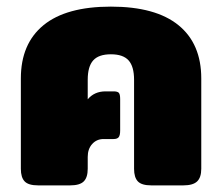

<svg xmlns="http://www.w3.org/2000/svg" viewBox="-20 -560 671 580"><path d="M43 -50V-323Q43 -428 111.5 -484Q180 -540 315 -540Q450 -540 519 -484Q588 -428 588 -323V-50Q588 -24 575.5 -12Q563 0 534 0H437Q408 0 396.5 -12Q385 -24 385 -50V-319Q385 -359 368.5 -377.5Q352 -396 315 -396Q278 -396 261.5 -377.5Q245 -359 245 -319V-260Q265 -284 299 -284H323Q335 -284 339 -279.5Q343 -275 343 -261V-166Q343 -151 338.5 -145.5Q334 -140 323 -140H293Q272 -140 258.5 -125Q245 -110 245 -86V-50Q245 -24 233 -12Q221 0 192 0H95Q66 0 54.5 -12Q43 -24 43 -50Z"/></svg>

Font: Mitr SemiBold
Style: Regular
Weight: 600
Designer: Thanarat Vachiruckul
Foundry: Cadson Demak
Version: Version 1.002